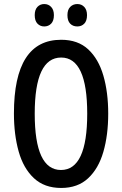

<svg xmlns="http://www.w3.org/2000/svg" viewBox="-20 -921 604 951"><path d="M516 -358Q516 -252 492 -169Q468 -86 416.5 -38Q365 10 283 10Q200 10 148 -38.5Q96 -87 72.5 -170.5Q49 -254 49 -359Q49 -724 283 -724Q366 -724 417 -676.5Q468 -629 492 -546.5Q516 -464 516 -358ZM152 -358Q152 -79 282 -79Q412 -79 412 -358Q412 -636 283 -636Q152 -636 152 -358ZM152 -846Q152 -873 165.5 -887Q179 -901 199 -901Q220 -901 233.5 -886.5Q247 -872 247 -846Q247 -818 233.5 -804Q220 -790 199 -790Q179 -790 165.5 -804Q152 -818 152 -846ZM314 -846Q314 -873 328 -887Q342 -901 363 -901Q384 -901 397.5 -886.5Q411 -872 411 -846Q411 -818 397.5 -804Q384 -790 363 -790Q341 -790 327.5 -804Q314 -818 314 -846Z"/></svg>

Font: Noto Sans Gurmukhi ExtraCondensed Medium
Style: Regular
Weight: 500
Width: 2
Designer: Jelle Bosma - Monotype Design Team
Foundry: Monotype Imaging Inc.
Version: Version 2.004; ttfautohint (v1.8.4.7-5d5b)